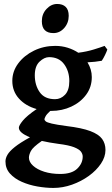

<svg xmlns="http://www.w3.org/2000/svg" viewBox="-20 -698 557 959"><path d="M246.6 240.7Q208.5 240.7 166.7 233.4Q125 226.1 88.9 210.2Q52.7 194.3 30 169.2Q7.3 144 7.3 108.4Q7.3 92.3 17.3 75Q27.3 57.6 53.7 36.4Q80.1 15.1 129.9 -12.2Q74.2 -34.7 74.2 -60.1Q74.2 -71.3 94.2 -95.7Q114.3 -120.1 163.1 -153.3Q108.4 -168.5 75 -205.3Q41.5 -242.2 41.5 -293.9Q41.5 -341.8 71.3 -381.6Q101.1 -421.4 149.9 -445.1Q198.7 -468.8 255.4 -468.8Q289.1 -468.8 318.4 -459.5Q347.7 -450.2 371.1 -434.6Q413.1 -439.9 448 -450.7Q482.9 -461.4 502.4 -468.8L516.1 -450.7Q512.7 -439.9 504.6 -423.3Q496.6 -406.7 488.3 -394.5Q471.7 -391.6 454.6 -389.6Q437.5 -387.7 417 -386.7Q438.5 -351.6 438.5 -313Q438.5 -263.2 410.4 -225.1Q382.3 -187 336.2 -165.5Q290 -144 235.8 -144H231Q212.4 -127 207.3 -116.5Q202.1 -106 202.1 -103Q202.1 -97.2 208.5 -91.8Q214.8 -86.4 238.3 -80.8Q261.7 -75.2 312.5 -68.4Q389.2 -59.1 431.2 -43.2Q473.1 -27.3 490 -4.2Q506.8 19 506.8 51.3Q506.8 85.9 484.1 119.6Q461.4 153.3 423.6 180.7Q385.7 208 339.6 224.4Q293.5 240.7 246.6 240.7ZM254.9 -202.6Q283.7 -202.6 304.9 -224.9Q326.2 -247.1 326.2 -293Q326.2 -342.3 300.3 -377.4Q274.4 -412.6 225.1 -412.6Q201.2 -412.6 177.5 -390.1Q153.8 -367.7 153.8 -321.8Q153.8 -272.9 178.2 -237.8Q202.6 -202.6 254.9 -202.6ZM280.8 170.9Q338.4 170.9 365.7 144.5Q393.1 118.2 393.1 84Q393.1 71.3 384.3 59.3Q375.5 47.4 349.4 37.1Q323.2 26.9 271.5 20.5Q248 17.6 227.5 13.7Q207 9.8 189 5.9Q144 37.1 134.3 56.2Q124.5 75.2 124.5 89.4Q124.5 110.8 145 129.6Q165.5 148.4 200.9 159.7Q236.3 170.9 280.8 170.9ZM247.1 -532.7Q189 -532.7 189 -592.3Q189 -628.4 212.4 -653.3Q235.8 -678.2 265.6 -678.2Q293 -678.2 308.1 -663.6Q323.2 -648.9 323.2 -619.1Q323.2 -583.5 300.8 -558.1Q278.3 -532.7 247.1 -532.7Z"/></svg>

Font: David Libre
Style: Bold
Weight: 700
Designer: Ismar David, J. Victor Gaultney, Annie Olsen and Meir Sadan
Foundry: Monotype Imaging Inc. & SIL International
Version: Version 1.100; ttfautohint (v1.8.4.7-5d5b)